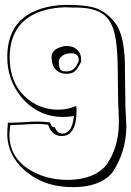

<svg xmlns="http://www.w3.org/2000/svg" viewBox="-20 -739 542 793"><path d="M305 -486V-495Q303 -519 274 -519Q243 -519 228 -499Q223 -492 223 -484Q223 -453 234 -448Q242 -444 255 -444Q281 -444 295 -467Q299 -475 305 -486ZM496 -451 498 -303Q498 -289 500 -260Q502 -231 502 -218Q501 -110 443 -25Q392 34 281 34Q159 34 79 -38Q11 -100 10 -183Q10 -212 12 -219V-232Q32 -232 73 -234Q115 -237 135 -237Q162 -237 187 -233Q191 -215 201 -214Q204 -213 207 -213Q216 -188 237 -187Q279 -188 285 -260Q265 -256 241 -256Q137 -256 68 -338Q10 -409 10 -503Q10 -683 196 -714Q221 -718 248 -719Q342 -719 382 -703Q428 -684 460 -638V-639Q493 -588 496 -476Q496 -465 496 -451ZM314 -482Q298 -446 278 -438Q267 -434 255 -434Q216 -435 200 -466V-467Q193 -483 193 -504Q193 -533 232 -545Q243 -549 254 -549Q296 -549 311 -516Q315 -506 315 -495Q315 -484 314 -482ZM468 -323 466 -471Q464 -587 442 -634Q437 -645 432 -653Q401 -702 317 -707Q304 -708 278 -708Q258 -709 248 -709Q81 -702 35 -589Q20 -551 20 -503Q20 -386 101 -325Q153 -286 221 -286Q258 -286 294 -301L295 -300Q295 -296 296 -290Q296 -282 296 -279Q295 -178 236 -177Q199 -177 183 -213Q180 -219 179 -224Q156 -227 132 -227Q110 -227 65 -224Q35 -222 22 -222V-217Q19 -199 19 -182Q19 -83 114 -31Q178 4 261 4Q368 3 419 -57Q471 -131 471 -234Q471 -250 470 -278Q468 -308 468 -323Z"/></svg>

Font: Londrina Shadow
Style: Regular
Weight: 400
Designer: Marcelo Magalhaes
Foundry: Marcelo Magalhães
Version: Version 1.001 2011